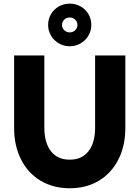

<svg xmlns="http://www.w3.org/2000/svg" viewBox="-20 -1008 757 1042"><path d="M56.6 -313.5V-707H220.7V-313.5Q221.2 -231.4 257.3 -186.3Q293.5 -141.1 358.4 -141.6Q423.3 -141.1 459.5 -186.3Q495.6 -231.4 496.1 -313.5V-707H660.2V-313.5Q660.2 -216.3 622.3 -142.1Q584.5 -67.9 516.4 -27.1Q448.2 13.7 358.4 13.7Q268.6 13.7 200.4 -27.1Q132.3 -67.9 94.5 -142.1Q56.6 -216.3 56.6 -313.5ZM400.4 -873Q399.9 -890.1 387.9 -901.6Q376 -913.1 358.4 -913.1Q340.8 -913.1 328.9 -901.6Q316.9 -890.1 316.4 -873Q316.9 -856 328.6 -844.2Q340.3 -832.5 358.4 -832Q376.5 -832.5 388.2 -844.2Q399.9 -856 400.4 -873ZM241.2 -873Q241.2 -904.8 256.8 -931.4Q272.5 -958 299.3 -973.1Q326.2 -988.3 358.4 -988.3Q390.6 -988.3 417.5 -973.1Q444.3 -958 460 -931.4Q475.6 -904.8 475.6 -873Q475.6 -841.3 460 -814.7Q444.3 -788.1 417.5 -772.5Q390.6 -756.8 358.4 -756.8Q326.2 -756.8 299.3 -772.5Q272.5 -788.1 256.8 -814.7Q241.2 -841.3 241.2 -873Z"/></svg>

Font: Wanted Sans ExtraBold
Style: Regular
Weight: 800
Designer: Original Design by Kil Hyung-jin and Kang Hanbin, Wanted Lab, Inc; Hangeul from Source Han Sans by Jang Soo-young and Ka
Foundry: Wanted Lab, Inc.
Version: Version 1.003